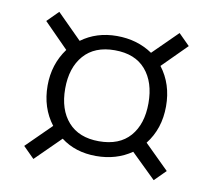

<svg xmlns="http://www.w3.org/2000/svg" viewBox="-60 -647 681 613"><g transform="rotate(10 280.0 -340.5)"><path d="M432 -216 511 -138 475 -102 395 -180Q346 -146 280 -146Q213 -146 166 -182L85 -102L49 -138L129 -217Q89 -269 89 -341Q89 -410 128 -463L49 -543L85 -579L165 -499Q214 -535 280 -535Q346 -535 396 -501L475 -579L511 -543L433 -465Q473 -413 473 -341Q473 -268 432 -216ZM416 -341Q416 -409 381.5 -449Q347 -489 281 -489Q216 -489 181 -449Q146 -409 146 -341Q146 -273 181 -233.5Q216 -194 281 -194Q347 -194 381.5 -233.5Q416 -273 416 -341Z"/></g></svg>

Font: FiraGO Light
Style: Italic
Weight: 300
Italic angle: -8°
Designer: bBox Type GmbH
Foundry: bBox Type GmbH
Version: Version 1.001